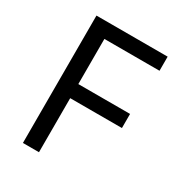

<svg xmlns="http://www.w3.org/2000/svg" viewBox="-171 -823 861 932"><g transform="rotate(30 259.5 -357.0)"><path d="M187 0H97V-714H496V-635H187V-382H477V-303H187Z"/></g></svg>

Font: lsinhala05
Style: Book
Weight: 400
Designer: Jelle Bosma - Monotype Design Team
Foundry: Monotype Imaging Inc.
Version: Version 2.003